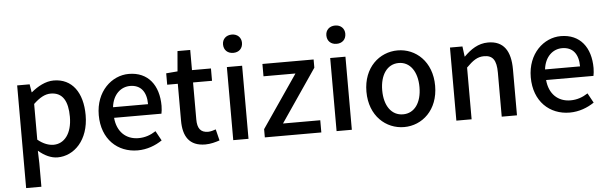

<svg xmlns="http://www.w3.org/2000/svg" viewBox="-57 -1005 4568 1442"><g transform="rotate(-5 2226.5 -284.0)"><path d="M87 223H202V45L199 -49C245 -9 295 14 343 14C467 14 580 -95 580 -284C580 -454 502 -564 363 -564C301 -564 241 -530 193 -490H191L181 -551H87ZM321 -83C288 -83 245 -96 202 -132V-401C248 -445 289 -468 332 -468C424 -468 461 -397 461 -282C461 -154 401 -83 321 -83Z M947 14C1018 14 1082 -11 1132 -45L1092 -118C1052 -92 1010 -77 961 -77C866 -77 800 -140 791 -245H1148C1151 -259 1154 -281 1154 -304C1154 -459 1075 -564 929 -564C801 -564 678 -454 678 -275C678 -93 796 14 947 14ZM790 -325C801 -421 862 -473 931 -473C1011 -473 1054 -419 1054 -325Z M1457 14C1497 14 1535 3 1565 -7L1544 -92C1528 -86 1504 -79 1486 -79C1428 -79 1405 -113 1405 -179V-458H1548V-551H1405V-703H1309L1296 -551L1210 -544V-458H1290V-180C1290 -64 1334 14 1457 14Z M1668 0H1783V-551H1668ZM1726 -653C1768 -653 1797 -680 1797 -723C1797 -763 1768 -791 1726 -791C1683 -791 1654 -763 1654 -723C1654 -680 1683 -653 1726 -653Z M1906 0H2332V-92H2051L2322 -489V-551H1936V-458H2177L1906 -62Z M2447 0H2562V-551H2447ZM2505 -653C2547 -653 2576 -680 2576 -723C2576 -763 2547 -791 2505 -791C2462 -791 2433 -763 2433 -723C2433 -680 2462 -653 2505 -653Z M2956 14C3092 14 3214 -92 3214 -275C3214 -458 3092 -564 2956 -564C2819 -564 2696 -458 2696 -275C2696 -92 2819 14 2956 14ZM2956 -82C2869 -82 2815 -158 2815 -275C2815 -391 2869 -469 2956 -469C3042 -469 3096 -391 3096 -275C3096 -158 3042 -82 2956 -82Z M3350 0H3465V-390C3514 -439 3548 -464 3599 -464C3664 -464 3692 -427 3692 -332V0H3807V-346C3807 -486 3755 -564 3638 -564C3563 -564 3506 -524 3456 -474H3454L3444 -551H3350Z M4204 14C4275 14 4339 -11 4389 -45L4349 -118C4309 -92 4267 -77 4218 -77C4123 -77 4057 -140 4048 -245H4405C4408 -259 4411 -281 4411 -304C4411 -459 4332 -564 4186 -564C4058 -564 3935 -454 3935 -275C3935 -93 4053 14 4204 14ZM4047 -325C4058 -421 4119 -473 4188 -473C4268 -473 4311 -419 4311 -325Z"/></g></svg>

Font: GenYoGothic2 TW M
Style: Regular
Weight: 500
Version: Version 2.100;PS 2.1;hotconv 16.6.51;makeotf.lib2.5.65220 DE